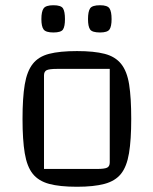

<svg xmlns="http://www.w3.org/2000/svg" viewBox="-20 -704 586 733"><path d="M274 9Q208 9 167.5 -2Q127 -13 105 -40.5Q83 -68 74.5 -119Q66 -170 66 -250Q66 -331 74.5 -381.5Q83 -432 105 -460Q127 -488 167.5 -498.5Q208 -509 274 -509Q339 -509 379.5 -498.5Q420 -488 442.5 -460Q465 -432 473 -381.5Q481 -331 481 -250Q481 -170 472.5 -119Q464 -68 442 -40.5Q420 -13 379 -2Q338 9 274 9ZM148 -59H350Q379 -59 389 -64Q399 -69 399 -84V-441H198Q168 -441 158 -436Q148 -431 148 -416ZM362 -580Q332 -580 324 -591.5Q316 -603 316 -631Q316 -660 324 -672Q332 -684 362 -684Q390 -684 398 -672Q406 -660 406 -631Q406 -603 398 -591.5Q390 -580 362 -580ZM184 -580Q155 -580 146.5 -591.5Q138 -603 138 -631Q138 -660 146.5 -672Q155 -684 184 -684Q213 -684 220.5 -672Q228 -660 228 -631Q228 -603 220.5 -591.5Q213 -580 184 -580Z"/></svg>

Font: Changa ExtraLight Light
Style: Regular
Weight: 300
Version: Version 3.002; ttfautohint (v1.8.2)